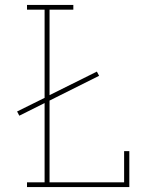

<svg xmlns="http://www.w3.org/2000/svg" viewBox="-20 -755 640 775"><path d="M89 0V-19H160V-339L58 -288L49 -305L160 -360V-716H89V-735H276V-716H180V-371L371 -466L380 -449L180 -349V-19H481V-145H502V0Z"/></svg>

Font: Iosevka Curly Slab ThEx
Style: Regular
Weight: 100
Width: 7
Monospace: yes
Designer: Belleve Invis
Foundry: Belleve Invis
Version: Version 11.1.0; ttfautohint (v1.8.3)